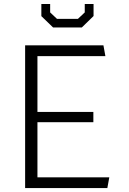

<svg xmlns="http://www.w3.org/2000/svg" viewBox="-20 -962 660 982"><path d="M108.5 0V-730H171.5V0ZM529 0H151V-55H539ZM457.5 -337H151V-389.5H457.5ZM151 -675V-730H509L519 -675ZM191.5 -879.5V-941.5H236.5V-898.5L271.5 -865.5H378.5L413.5 -898.5V-941.5H458.5V-880L398.5 -821.5H251.5Z"/></svg>

Font: Monaspace Krypton Var
Style: Regular
Weight: 400
Designer: Riley Cran and the Lettermatic Team
Version: Version 1.101 (Monaspace Krypton Var)